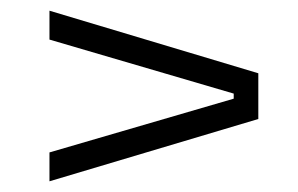

<svg xmlns="http://www.w3.org/2000/svg" viewBox="-20 -491 558 359"><path d="M417 -316 72.5 -417V-471L463 -354V-268.5L72.5 -152V-206L417 -306.5Z"/></svg>

Font: Anek Gujarati Light
Style: Regular
Weight: 300
Designer: Mrunmayee Ghaisas (Gujarati), Yesha Goshar (Latin)
Foundry: Ek Type
Version: Version 1.003